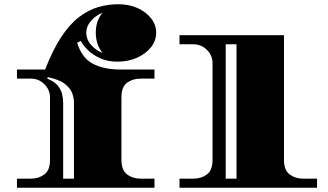

<svg xmlns="http://www.w3.org/2000/svg" viewBox="-20 -886 1546 906"><path d="M60 0V-43H126Q163 -43 189.5 -63Q216 -83 216 -132V-426Q216 -462 189.5 -488.5Q163 -515 126 -515H60V-558H193Q229 -651 269 -711.5Q309 -772 353 -805.5Q397 -839 443.5 -852.5Q490 -866 539 -866Q589 -866 629 -848Q669 -830 693 -799.5Q717 -769 717 -732Q717 -694 692.5 -663Q668 -632 626.5 -613.5Q585 -595 534 -595Q489 -595 454 -610.5Q419 -626 395.5 -649Q372 -672 361 -693L344 -684Q367 -611 419.5 -584.5Q472 -558 547 -558H709V-515H643Q606 -515 579.5 -495.5Q553 -476 553 -426V-132Q553 -83 579.5 -63Q606 -43 643 -43H709V0ZM464 -636Q432 -676 432 -732Q432 -789 464 -826Q430 -812 408.5 -786.5Q387 -761 387 -732Q387 -701 408.5 -675.5Q430 -650 464 -636ZM278 -43H329V-403Q329 -423 320.5 -446.5Q312 -470 285.5 -490.5Q259 -511 205 -522L203 -515Q236 -502 252 -482.5Q268 -463 273 -442Q278 -421 278 -403ZM827 0V-43H893Q930 -43 956.5 -63Q983 -83 983 -132V-588Q983 -624 956.5 -650.5Q930 -677 893 -677H827V-720H1320V-132Q1320 -83 1346.5 -63Q1373 -43 1410 -43H1476V0ZM1045 -43H1096V-677H1045Z"/></svg>

Font: Diplomata
Style: Regular
Weight: 400
Designer: Eduardo Rodriguez Tunni
Foundry: Eduardo Rodriguez Tunni
Version: Version 1.002; ttfautohint (v1.8.4.7-5d5b);gftools[0.9.23]